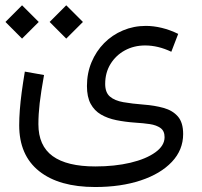

<svg xmlns="http://www.w3.org/2000/svg" viewBox="-20 -501 778 740"><path d="M666.8 -370.4Q635 -386 603.3 -393.6Q571.7 -401.2 542.4 -401.2Q495.1 -401.2 453.8 -383.7Q412.4 -366.3 381.4 -334.9Q350.5 -303.6 332.8 -261.3Q315.1 -219.1 315.1 -169.5Q315.1 -127.4 329.4 -100.9Q343.7 -74.5 369.2 -59.6Q394.7 -44.7 428.5 -37.9Q462.4 -31 501.5 -28.3Q531.8 -26.5 557.4 -22.7Q583.1 -18.8 598.7 -7.5Q614.3 3.7 614.3 27.7Q614.3 60.5 578.7 86.1Q543.1 111.8 482.6 126.2Q422.2 140.5 347.3 140.5Q238 140.5 183 100.7Q128 60.8 128 -22.4Q128 -60.7 132.9 -103.1Q137.8 -145.4 149.7 -211.9L75.7 -225Q68.7 -183 63.7 -146Q58.8 -109.1 56.4 -77.3Q54 -45.5 54 -18.3Q54 97.5 130.8 158.6Q207.5 219.8 346.9 219.8Q445.8 219.8 522.3 194.4Q598.7 169.1 642.3 123Q685.9 76.9 685.9 15.5Q685.9 -28.8 665.6 -52.1Q645.2 -75.4 610.7 -85Q576.1 -94.7 533.9 -97.8Q488.7 -101.3 455.4 -107.2Q422 -113.1 403.7 -128.8Q385.4 -144.5 385.4 -177.5Q385.4 -221 405.9 -254.3Q426.4 -287.7 461.3 -306.8Q496.3 -325.8 539.3 -325.8Q589.4 -325.8 640.3 -301.5ZM1 -416.4 65 -352.2 129.3 -416.4 65 -480.6ZM171.3 -416.4 235.3 -352.2 299.6 -416.4 235.3 -480.6Z"/></svg>

Font: Estedad VF
Style: Regular
Weight: 100
Designer: Amin Abedi
Version: Version 7.3